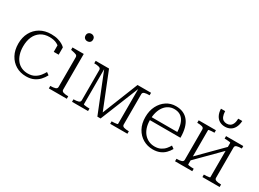

<svg xmlns="http://www.w3.org/2000/svg" viewBox="-32 -1397 2790 2066"><g transform="rotate(30 1363.0 -363.5)"><path d="M291 -25Q340 -25 374 -44.5Q408 -64 429.5 -91.5Q451 -119 464 -143L496 -120Q477 -84 449.5 -54.5Q422 -25 383 -7Q344 11 290 11Q218 11 162.5 -22Q107 -55 75 -114.5Q43 -174 43 -254Q43 -332 75 -391.5Q107 -451 165 -485Q223 -519 301 -519Q351 -519 387.5 -508Q424 -497 447 -482.5Q470 -468 479 -457V-367H418V-459Q428 -456 436 -450Q444 -444 448.5 -437.5Q453 -431 453 -425Q453 -419 447 -416Q431 -444 393.5 -463.5Q356 -483 301 -483Q237 -483 192.5 -453.5Q148 -424 125.5 -373Q103 -322 103 -254Q103 -201 116.5 -158.5Q130 -116 154 -86.5Q178 -57 213 -41Q248 -25 291 -25Z M673 -646Q653 -646 639.5 -658Q626 -670 626 -692Q626 -714 639.5 -726Q653 -738 673 -738Q692 -738 705.5 -726Q719 -714 719 -692Q719 -670 705.5 -658Q692 -646 673 -646ZM709 -509V-66Q709 -45 732 -38Q755 -31 790 -31H792V0H569V-31H571Q606 -31 629 -38Q652 -45 652 -66V-434Q652 -455 635 -462.5Q618 -470 580 -477L569 -479V-509Z M1023 -509 1211 -39 1190 -40 1377 -509H1545V-478H1543Q1507 -478 1484 -471.5Q1461 -465 1461 -443V-66Q1461 -45 1484 -38Q1507 -31 1543 -31H1545V0H1331V-31H1333Q1346 -31 1363 -32Q1380 -33 1392.5 -35.5Q1405 -38 1405 -41V-498L1414 -497L1213 2H1173L973 -497L981 -498V-41Q981 -38 993 -35.5Q1005 -33 1022 -32Q1039 -31 1053 -31H1056V0H857V-31H859Q894 -31 917 -38Q940 -45 940 -66V-443Q940 -465 917 -471.5Q894 -478 859 -478H857V-509Z M1681 -251Q1681 -197 1695 -155.5Q1709 -114 1734 -85.5Q1759 -57 1792.5 -42Q1826 -27 1865 -27Q1909 -27 1940.5 -43.5Q1972 -60 1992 -84Q2012 -108 2024 -130L2057 -106Q2039 -74 2013 -47.5Q1987 -21 1950 -5.5Q1913 10 1864 10Q1797 10 1742 -22Q1687 -54 1654.5 -113Q1622 -172 1622 -253Q1622 -332 1652.5 -391.5Q1683 -451 1734.5 -485Q1786 -519 1851 -519Q1903 -519 1942 -501.5Q1981 -484 2007.5 -450Q2034 -416 2047.5 -365.5Q2061 -315 2061 -248H1662V-285H2022L2002 -268Q2000 -322 1990.5 -362.5Q1981 -403 1962.5 -429.5Q1944 -456 1916.5 -469.5Q1889 -483 1851 -483Q1814 -483 1783 -467Q1752 -451 1729 -420.5Q1706 -390 1693.5 -347Q1681 -304 1681 -251Z M2220 -66V-443Q2220 -465 2197 -471.5Q2174 -478 2139 -478H2137V-509H2351V-478H2348Q2334 -478 2317 -477Q2300 -476 2288.5 -474Q2277 -472 2277 -468V-41Q2277 -38 2288.5 -35.5Q2300 -33 2317 -32Q2334 -31 2348 -31H2351V0H2137V-31H2139Q2174 -31 2197 -38Q2220 -45 2220 -66ZM2552 -41V-468Q2552 -472 2539.5 -474Q2527 -476 2510 -477Q2493 -478 2479 -478H2477V-509H2691V-478H2689Q2654 -478 2631 -471.5Q2608 -465 2608 -443V-66Q2608 -45 2631 -38Q2654 -31 2689 -31H2691V0H2477V-31H2479Q2493 -31 2510 -32Q2527 -33 2539.5 -35.5Q2552 -38 2552 -41ZM2261 -76 2237 -101 2567 -433 2591 -408ZM2414 -590Q2377 -590 2348 -606Q2319 -622 2301.5 -655Q2284 -688 2282 -737H2334Q2336 -697 2346 -673Q2356 -649 2374 -638.5Q2392 -628 2415 -628Q2438 -628 2456 -638.5Q2474 -649 2485 -673Q2496 -697 2497 -737H2547Q2544 -688 2526.5 -655Q2509 -622 2480 -606Q2451 -590 2414 -590Z"/></g></svg>

Font: Roboto Serif 36pt ExtraLight
Style: Regular
Weight: 250
Designer: Greg Gazdowicz
Foundry: Commercial Type
Version: Version 1.008